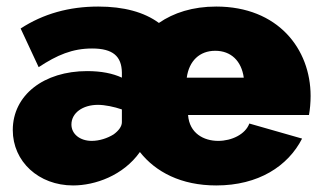

<svg xmlns="http://www.w3.org/2000/svg" viewBox="-20 -556 982 586"><path d="M203 10C270 10 356 -20 407 -92C455 -31 533 10 640 10C769 10 859 -49 902 -133L741 -179C729 -146 687 -126 646 -126C602 -126 558 -149 554 -205H923C926 -221 928 -243 928 -263C928 -407 828 -536 640 -536C568 -536 510 -517 465 -486C420 -519 358 -536 280 -536C191 -536 112 -514 43 -469L98 -351C154 -388 201 -408 261 -408C325 -408 351 -384 352 -335V-319C324 -332 289 -339 246 -339C114 -339 19 -266 19 -159C19 -63 98 10 203 10ZM550 -319C557 -370 589 -401 637 -401C685 -401 717 -370 724 -319ZM260 -126C224 -126 198 -147 198 -176C198 -211 232 -236 279 -236C300 -236 329 -230 352 -222V-183C352 -170 342 -157 327 -146C308 -134 283 -126 260 -126Z"/></svg>

Font: Raleway Black
Style: Regular
Weight: 900
Designer: Matt McInerney, Pablo Impallari, Rodrigo Fuenzalida
Foundry: Matt McInerney, Pablo Impallari, Rodrigo Fuenzalida
Version: Version 3.000g; ttfautohint (v1.5) -l 8 -r 28 -G 28 -x 14 -D